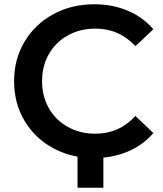

<svg xmlns="http://www.w3.org/2000/svg" viewBox="-20 -730 761 899"><path d="M46 -350Q46 -453 95 -535Q144 -617 229.5 -663.5Q315 -710 421 -710Q507 -710 578 -680Q649 -650 698 -593L614 -514Q538 -596 427 -596Q355 -596 298 -564.5Q241 -533 209 -477Q177 -421 177 -350Q177 -279 209 -223Q241 -167 298 -135.5Q355 -104 427 -104Q538 -104 614 -187L698 -107Q649 -50 577.5 -20Q506 10 420 10Q314 10 228.5 -36.5Q143 -83 94.5 -165Q46 -247 46 -350ZM464 149H343V-27H464Z"/></svg>

Font: APTA Sans SemiBold
Style: Bold
Weight: 600
Version: Version 7.200